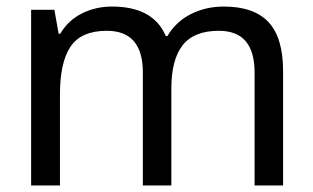

<svg xmlns="http://www.w3.org/2000/svg" viewBox="-20 -566 955 586"><path d="M663 -546Q755 -546 799.5 -498.5Q844 -451 844 -349V0H757V-345Q757 -472 648 -472Q572 -472 537.5 -428Q503 -384 503 -296V0H416V-345Q416 -472 306 -472Q228 -472 195.5 -424Q163 -376 163 -278V0H75V-536H146L159 -463H164Q188 -504 230 -525Q272 -546 322 -546Q448 -546 486 -456H491Q517 -500 562.5 -523Q608 -546 663 -546Z"/></svg>

Font: Advent Sans Logo
Style: Regular
Weight: 400
Designer: Types & Symbols
Foundry: Types & Symbols
Version: Version 1.002